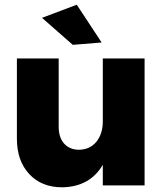

<svg xmlns="http://www.w3.org/2000/svg" viewBox="-20 -790 704 818"><path d="M596 -541V0H418V-88Q363 6 245 8Q157 8 104.5 -48.5Q52 -105 52 -199V-541H230V-250Q230 -204 253.5 -178Q277 -152 317 -152Q364 -153 391 -186.5Q418 -220 418 -274V-541ZM307 -770 413 -609 290 -599 159 -714Z"/></svg>

Font: Montserrat V1
Style: Bold
Weight: 700
Designer: Julieta Ulanovsky
Foundry: Julieta Ulanovsky
Version: Version 6.001